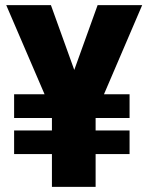

<svg xmlns="http://www.w3.org/2000/svg" viewBox="-20 -731 581 751"><path d="M270.5 -457.5 361.8 -710.9H536.1L386.7 -362.3H486.8V-269.5H354V-220.7H486.8V-128.4H354V0H183.1V-128.4H35.2V-220.7H183.1V-269.5H35.2V-362.3H154.3L4.4 -710.9H179.2Z"/></svg>

Font: Vazir Black FD
Style: Black-FD
Weight: 900
Designer: Saber Rastikerdar
Foundry: Saber Rastikerdar
Version: Version 30.0.0